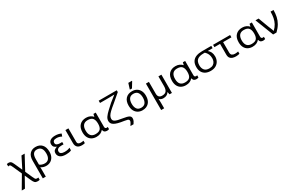

<svg xmlns="http://www.w3.org/2000/svg" viewBox="241 -2646 7226 4768"><g transform="rotate(-30 3854.0 -262.0)"><path d="M110.8 234.4H19L233.4 -129.9L125.5 -374Q108.9 -412.1 95.5 -434.6Q82 -457 58.6 -457Q40.5 -457 27.3 -451.2V-518.6Q37.6 -521.5 47.9 -523.9Q58.1 -526.4 77.6 -526.4Q119.6 -526.4 142.3 -505.9Q165 -485.4 190.4 -428.7L289.6 -207L448.7 -523.4H540L325.7 -126.5L415.5 74.2Q435.1 118.2 449.7 141.1Q464.4 164.1 497.1 164.1Q508.3 164.1 518.8 162.8Q529.3 161.6 538.1 160.2V226.6Q526.9 229.5 512.9 231.9Q499 234.4 479 234.4Q425.8 234.4 398.9 208.5Q372.1 182.6 346.2 124L269 -49.8Z M709.5 234.4H623.5V-268.6Q623.5 -401.9 687 -467.5Q750.5 -533.2 851.1 -533.2Q967.8 -533.2 1032.7 -460.9Q1097.7 -388.7 1097.7 -256.8Q1097.7 -173.3 1066.7 -113.5Q1035.6 -53.7 981.2 -22Q926.8 9.8 856.4 9.8Q815.9 9.8 777.6 -1.7Q739.3 -13.2 710.4 -34.2H706.1Q708.5 -18.1 709 16.8Q709.5 51.8 709.5 95.7ZM856.4 -61.5Q929.2 -61.5 969 -111.6Q1008.8 -161.6 1008.8 -256.8Q1008.8 -360.8 968.3 -410.9Q927.7 -460.9 849.1 -460.9Q710.9 -460.9 710.9 -267.6V-109.4Q739.7 -85.4 777.6 -73.5Q815.4 -61.5 856.4 -61.5Z M1421.4 9.8Q1309.1 9.8 1257.1 -33.9Q1205.1 -77.6 1205.1 -142.6Q1205.1 -201.2 1237.8 -229.2Q1270.5 -257.3 1314.9 -270.5V-275.4Q1273.4 -288.6 1248 -317.6Q1222.7 -346.7 1222.7 -393.6Q1222.7 -460.4 1273.4 -496.8Q1324.2 -533.2 1415 -533.2Q1469.7 -533.2 1513.4 -522Q1557.1 -510.7 1585.4 -495.1L1558.6 -423.8Q1527.3 -441.4 1491.9 -451.7Q1456.5 -461.9 1415 -461.9Q1357.4 -461.9 1332.5 -442.1Q1307.6 -422.4 1307.6 -387.7Q1307.6 -342.3 1343 -324.5Q1378.4 -306.6 1424.8 -306.6H1491.7V-240.2H1424.8Q1360.8 -240.2 1327.4 -216.3Q1293.9 -192.4 1293.9 -147.5Q1293.9 -105 1327.4 -84.2Q1360.8 -63.5 1421.9 -63.5Q1472.2 -63.5 1509.5 -71.5Q1546.9 -79.6 1576.7 -94.7V-18.6Q1546.9 -2.4 1506.8 3.7Q1466.8 9.8 1421.4 9.8Z M1878.4 9.8Q1791.5 9.8 1750 -31.7Q1708.5 -73.2 1708.5 -146.5V-523.4H1794.4V-143.6Q1794.4 -96.2 1819.8 -78.9Q1845.2 -61.5 1885.3 -61.5Q1909.2 -61.5 1928.2 -64.2Q1947.3 -66.9 1964.8 -71.3V-2Q1950.2 2.9 1929.4 6.3Q1908.7 9.8 1878.4 9.8Z M2297.4 9.8Q2224.1 9.8 2167.7 -20.3Q2111.3 -50.3 2079.3 -110.4Q2047.4 -170.4 2047.4 -259.8Q2047.4 -392.6 2116 -462.9Q2184.6 -533.2 2302.2 -533.2Q2364.7 -533.2 2413.6 -510.7Q2462.4 -488.3 2492.2 -452.1H2497.1L2511.7 -523.4H2578.1V-115.2Q2578.1 -85.4 2591.6 -73Q2605 -60.5 2624.5 -60.5Q2633.3 -60.5 2643.6 -62.3Q2653.8 -64 2658.7 -65.4V-2.9Q2650.4 1.5 2633.5 5.6Q2616.7 9.8 2598.1 9.8Q2559.6 9.8 2532.7 -7.6Q2505.9 -24.9 2495.6 -70.3H2488.3Q2460 -35.2 2412.8 -12.7Q2365.7 9.8 2297.4 9.8ZM2310.1 -61.5Q2408.2 -61.5 2449.7 -108.2Q2491.2 -154.8 2491.2 -254.9V-260.7Q2491.2 -358.4 2450.9 -410.2Q2410.6 -461.9 2308.6 -461.9Q2221.7 -461.9 2179.2 -409.9Q2136.7 -357.9 2136.7 -258.8Q2136.7 -160.6 2180.9 -111.1Q2225.1 -61.5 2310.1 -61.5Z M3246.1 197.3H3157.2Q3178.2 166.5 3197 133.8Q3215.8 101.1 3215.8 80.1Q3215.8 61.5 3207 48.8Q3198.2 36.1 3171.6 27.1Q3145 18.1 3090.8 10.7Q2986.8 -3.9 2918.9 -22.5Q2851.1 -41 2812.7 -64.9Q2774.4 -88.9 2758.5 -119.1Q2742.7 -149.4 2742.7 -186.5Q2742.7 -242.2 2781.5 -296.9Q2820.3 -351.6 2885.3 -411.4Q2950.2 -471.2 3028.8 -543L3202.6 -680.7Q3199.7 -680.2 3177 -679.7Q3154.3 -679.2 3118.4 -678.5Q3082.5 -677.7 3039.8 -677.2Q2997.1 -676.8 2954.1 -676.8H2789.6V-742.2H3307.1V-690.4L3079.6 -496.1Q2984.9 -419.9 2930.9 -368.2Q2877 -316.4 2855 -276.9Q2833 -237.3 2833 -198.2Q2833 -173.3 2842.5 -153.6Q2852.1 -133.8 2879.2 -117.9Q2906.2 -102.1 2958.7 -88.6Q3011.2 -75.2 3096.7 -62.5Q3208.5 -45.9 3255.6 -20.5Q3302.7 4.9 3302.7 55.7Q3302.7 98.6 3284.9 132.6Q3267.1 166.5 3246.1 197.3Z M3657.2 -591.8H3599.1V-603.5L3647.5 -757.8H3752V-748ZM3868.2 -262.7Q3868.2 -132.3 3800.5 -61.3Q3732.9 9.8 3617.7 9.8Q3546.4 9.8 3490.5 -22.2Q3434.6 -54.2 3402.6 -115Q3370.6 -175.8 3370.6 -262.7Q3370.6 -392.6 3437.7 -462.9Q3504.9 -533.2 3620.6 -533.2Q3693.4 -533.2 3749.3 -501.5Q3805.2 -469.7 3836.7 -409.4Q3868.2 -349.1 3868.2 -262.7ZM3460 -262.7Q3460 -169.9 3498.3 -115.7Q3536.6 -61.5 3619.6 -61.5Q3702.1 -61.5 3740.7 -115.7Q3779.3 -169.9 3779.3 -262.7Q3779.3 -356 3740.5 -408.4Q3701.7 -460.9 3618.7 -460.9Q3535.6 -460.9 3497.8 -408.4Q3460 -356 3460 -262.7Z M4375.5 -523.4H4460.9V0H4391.6L4377.9 -70.3H4373Q4348.1 -31.7 4309.3 -11Q4270.5 9.8 4215.3 9.8Q4176.8 9.8 4149.2 -2.4Q4121.6 -14.6 4102.5 -34.2H4098.1Q4100.6 -16.6 4101.8 12.9Q4103 42.5 4103 82V234.4H4017.1V-523.4H4103V-185.5Q4103 -61.5 4221.2 -61.5Q4308.6 -61.5 4342 -110.6Q4375.5 -159.7 4375.5 -251Z M4861.3 9.8Q4788.1 9.8 4731.7 -20.3Q4675.3 -50.3 4643.3 -110.4Q4611.3 -170.4 4611.3 -259.8Q4611.3 -392.6 4679.9 -462.9Q4748.5 -533.2 4866.2 -533.2Q4928.7 -533.2 4977.5 -510.7Q5026.4 -488.3 5056.2 -452.1H5061L5075.7 -523.4H5142.1V-115.2Q5142.1 -85.4 5155.5 -73Q5168.9 -60.5 5188.5 -60.5Q5197.3 -60.5 5207.5 -62.3Q5217.8 -64 5222.7 -65.4V-2.9Q5214.4 1.5 5197.5 5.6Q5180.7 9.8 5162.1 9.8Q5123.5 9.8 5096.7 -7.6Q5069.8 -24.9 5059.6 -70.3H5052.2Q5023.9 -35.2 4976.8 -12.7Q4929.7 9.8 4861.3 9.8ZM4874 -61.5Q4972.2 -61.5 5013.7 -108.2Q5055.2 -154.8 5055.2 -254.9V-260.7Q5055.2 -358.4 5014.9 -410.2Q4974.6 -461.9 4872.6 -461.9Q4785.6 -461.9 4743.2 -409.9Q4700.7 -357.9 4700.7 -258.8Q4700.7 -160.6 4744.9 -111.1Q4789.1 -61.5 4874 -61.5Z M5573.2 9.8Q5492.7 9.8 5432.4 -20Q5372.1 -49.8 5338.6 -107.7Q5305.2 -165.5 5305.2 -250Q5305.2 -348.1 5345 -408.4Q5384.8 -468.8 5457 -496.1Q5529.3 -523.4 5626.5 -523.4H5891.6V-457H5751.5Q5796.4 -421.4 5820.6 -370.8Q5844.7 -320.3 5844.7 -250Q5844.7 -179.2 5814.2 -120.1Q5783.7 -61 5723.4 -25.6Q5663.1 9.8 5573.2 9.8ZM5575.7 -61.5Q5640.1 -61.5 5680.7 -86.7Q5721.2 -111.8 5740.2 -154.3Q5759.3 -196.8 5759.3 -248Q5759.3 -373.5 5668 -457H5626.5Q5508.8 -457 5450.4 -408.9Q5392.1 -360.8 5392.1 -250Q5392.1 -167.5 5435.3 -114.5Q5478.5 -61.5 5575.7 -61.5Z M6295.4 10.7Q6245.6 10.7 6202.1 -2.4Q6158.7 -15.6 6131.8 -50.8Q6105 -85.9 6105 -151.4V-457H5942.9V-523.4H6430.7V-457H6192.4V-160.2Q6192.4 -104 6223.6 -81.3Q6254.9 -58.6 6305.2 -58.6Q6329.1 -58.6 6355.7 -61.8Q6382.3 -64.9 6398.9 -69.3V-4.9Q6384.8 1 6355.5 5.9Q6326.2 10.7 6295.4 10.7Z M6773.9 9.8Q6700.7 9.8 6644.3 -20.3Q6587.9 -50.3 6555.9 -110.4Q6523.9 -170.4 6523.9 -259.8Q6523.9 -392.6 6592.5 -462.9Q6661.1 -533.2 6778.8 -533.2Q6841.3 -533.2 6890.1 -510.7Q6939 -488.3 6968.8 -452.1H6973.6L6988.3 -523.4H7054.7V-115.2Q7054.7 -85.4 7068.1 -73Q7081.5 -60.5 7101.1 -60.5Q7109.9 -60.5 7120.1 -62.3Q7130.4 -64 7135.3 -65.4V-2.9Q7127 1.5 7110.1 5.6Q7093.3 9.8 7074.7 9.8Q7036.1 9.8 7009.3 -7.6Q6982.4 -24.9 6972.2 -70.3H6964.8Q6936.5 -35.2 6889.4 -12.7Q6842.3 9.8 6773.9 9.8ZM6786.6 -61.5Q6884.8 -61.5 6926.3 -108.2Q6967.8 -154.8 6967.8 -254.9V-260.7Q6967.8 -358.4 6927.5 -410.2Q6887.2 -461.9 6785.2 -461.9Q6698.2 -461.9 6655.8 -409.9Q6613.3 -357.9 6613.3 -258.8Q6613.3 -160.6 6657.5 -111.1Q6701.7 -61.5 6786.6 -61.5Z M7459.5 0H7362.8L7158.7 -523.4H7248L7353 -241.2Q7362.3 -217.3 7375.7 -185.3Q7389.2 -153.3 7401.4 -122.6Q7413.6 -91.8 7418.9 -72.3H7423.3Q7487.3 -133.3 7523.9 -201.7Q7560.5 -270 7575.7 -349.4Q7590.8 -428.7 7590.8 -523.4H7675.3Q7675.3 -420.9 7656.2 -332.3Q7637.2 -243.7 7590.3 -162.4Q7543.5 -81.1 7459.5 0Z"/></g></svg>

Font: Lunasima
Style: Regular
Weight: 400
Designer: The DocRepair Project, Monotype Design Team
Foundry: Google
Version: Version 2.009